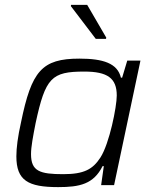

<svg xmlns="http://www.w3.org/2000/svg" viewBox="-20 -758 619 786"><path d="M270 -733 372 -599H414L415 -604L337 -738H271ZM218 8C306 8 363 -4 400 -78H405L394 0H447L555 -510H501L480 -440H475C461 -499 402 -518 305 -518C151 -518 109 -467 66 -257C53 -199 47 -153 47 -118C47 -19 95 8 218 8ZM239 -45C143 -45 107 -57 107 -127C107 -157 115 -199 126 -255C166 -440 191 -465 325 -465C420 -465 458 -438 458 -367C458 -321 428 -170 391 -113C360 -65 324 -45 239 -45Z"/></svg>

Font: Saira UNSAM Light Italic
Style: Regular
Weight: 300
Italic angle: -12°
Designer: Hector Gatti with collaboration of the Omnibus-Type team
Foundry: Omnibus-Type
Version: Version 0.072;PS 000.072;hotconv 1.0.88;makeotf.lib2.5.64775